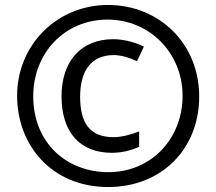

<svg xmlns="http://www.w3.org/2000/svg" viewBox="-20 -744 871 774"><path d="M416 10C631 10 783 -143 783 -355C783 -567 623 -724 415 -724C211 -724 49 -564 49 -358C49 -157 190 10 416 10ZM417 -50C247 -50 114 -169 114 -356C114 -529 239 -665 414 -665C582 -665 716 -531 716 -358C716 -185 590 -50 417 -50ZM431 -128C473 -128 508 -138 541 -152V-214C507 -201 468 -191 438 -191C343 -191 303 -247 303 -354C303 -464 352 -522 439 -522C463 -522 498 -514 532 -497L560 -556C520 -576 474 -586 436 -586C306 -586 228 -496 228 -356C228 -211 302 -128 431 -128Z"/></svg>

Font: Noto Sans Malayalam ExtraCondensed
Style: Bold
Weight: 700
Width: 2
Designer: Jelle Bosma - Monotype Design Team
Foundry: Monotype Imaging Inc.
Version: Version 2.104